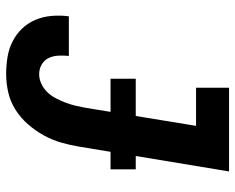

<svg xmlns="http://www.w3.org/2000/svg" viewBox="-92 -684 783 640"><g transform="rotate(90 300.0 -363.5)"><path d="M227 8Q198 8 170 3.5Q142 -1 117.5 -13.5Q93 -26 74.5 -45.5Q56 -65 45.5 -90Q35 -115 32.5 -144Q30 -173 34 -201H166Q164 -183 165 -165.5Q166 -148 173 -133.5Q180 -119 194.5 -110.5Q209 -102 227 -102Q243 -102 259 -109.5Q275 -117 287 -129.5Q299 -142 307 -157.5Q315 -173 321 -188.5Q327 -204 331 -220Q335 -236 338 -252L399 -625H272V-735H551L468 -234Q463 -204 454.5 -174.5Q446 -145 430.5 -117Q415 -89 393.5 -64.5Q372 -40 345 -23Q318 -6 287.5 1Q257 8 227 8ZM242 -340V-424H544V-340Z"/></g></svg>

Font: Iosevka Curly XBdEx
Style: Italic
Weight: 800
Width: 7
Italic angle: -9°
Monospace: yes
Designer: Belleve Invis
Foundry: Belleve Invis
Version: Version 11.1.0; ttfautohint (v1.8.3)